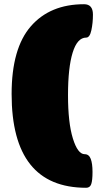

<svg xmlns="http://www.w3.org/2000/svg" viewBox="-20 -740 490 909"><path d="M388 149Q35 149 35 -295Q35 -511 126 -615.5Q217 -720 378 -720Q420 -720 420 -671Q420 -631 412.5 -596.5Q405 -562 388 -562Q346 -562 324 -491Q302 -420 302 -289.5Q302 -159 325 -84.5Q348 -10 381 -10Q401 -10 409.5 12Q418 34 418 74Q418 114 412 131.5Q406 149 388 149Z"/></svg>

Font: Titan One
Style: Regular
Weight: 400
Designer: Rodrigo Fuenzalida
Foundry: Rodrigo Fuenzalida
Version: Version 1.001